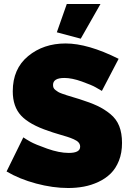

<svg xmlns="http://www.w3.org/2000/svg" viewBox="-20 -934 657 963"><path d="M575 -639 491 -478Q479 -485 460 -496Q441 -507 391 -525Q341 -543 303 -543Q246 -543 246 -508Q246 -500 248.5 -494Q251 -488 258 -482.5Q265 -477 271.5 -473Q278 -469 292 -464Q306 -459 315.5 -456Q325 -453 345 -447Q365 -441 378 -437Q432 -420 467.5 -403.5Q503 -387 533.5 -362Q564 -337 578 -301.5Q592 -266 592 -217Q592 -167 576.5 -128Q561 -89 535 -63.5Q509 -38 473.5 -21.5Q438 -5 400.5 2Q363 9 322 9Q245 9 161 -13.5Q77 -36 13 -74L97 -245Q110 -236 133 -223Q156 -210 216.5 -188.5Q277 -167 325 -167Q382 -167 382 -198Q382 -210 374.5 -219Q367 -228 350 -235.5Q333 -243 317 -248Q301 -253 272 -261.5Q243 -270 224 -277Q128 -309 86 -354Q44 -399 44 -476Q44 -589 121 -652.5Q198 -716 309 -716Q421 -716 575 -639ZM484 -914 385 -740 265 -772 315 -914Z"/></svg>

Font: Raleway
Style: Heavy
Weight: 900
Designer: Matt McInerney, Pablo Impallari, Rodrigo Fuenzalida
Foundry: Matt McInerney, Pablo Impallari, Rodrigo Fuenzalida
Version: Version 2.001